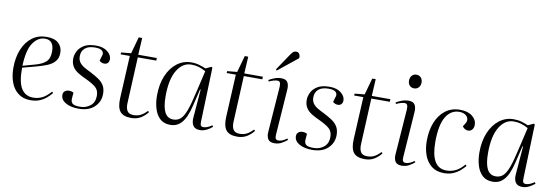

<svg xmlns="http://www.w3.org/2000/svg" viewBox="-57 -1168 4581 1587"><g transform="rotate(10 2234.0 -374.5)"><path d="M273 -525Q342 -525 374.5 -493.5Q407 -462 407 -415Q407 -368 382 -340.5Q357 -313 317.5 -297.5Q278 -282 234 -270L117 -239Q116 -117 150 -64Q184 -11 249 -11Q290 -11 324.5 -28Q359 -45 396 -87L406 -77Q391 -58 367 -36.5Q343 -15 309.5 -0.5Q276 14 231 14Q169 14 127.5 -18Q86 -50 66 -104Q46 -158 46 -224Q46 -313 74 -381Q102 -449 153 -487Q204 -525 273 -525ZM338 -413Q338 -508 264 -508Q205 -508 163.5 -449Q122 -390 117 -255L218 -283Q278 -299 308 -327Q338 -355 338 -413Z M644 -4Q694 -4 730 -33Q766 -62 766 -117Q766 -163 738 -187.5Q710 -212 652 -239Q616 -255 585.5 -273.5Q555 -292 537.5 -319Q520 -346 520 -386Q520 -415 535 -447Q550 -479 587 -502Q624 -525 689 -525Q750 -525 785 -496.5Q820 -468 820 -433Q820 -414 809.5 -402Q799 -390 780 -390Q765 -390 754.5 -395.5Q744 -401 738 -407L749 -445Q761 -473 745 -490.5Q729 -508 684 -508Q627 -508 598.5 -483Q570 -458 570 -416Q570 -385 584.5 -365Q599 -345 623 -330.5Q647 -316 675 -303Q718 -281 749 -260.5Q780 -240 797 -212Q814 -184 814 -141Q814 -75 766.5 -30.5Q719 14 635 14Q568 14 526 -10.5Q484 -35 484 -75Q484 -97 498.5 -108Q513 -119 533 -119Q554 -119 571 -109L567 -59Q565 -32 580.5 -18Q596 -4 644 -4Z M901 -505 984 -513 1023 -653H1052L1044 -511H1200L1199 -489H1044L1026 -108Q1023 -61 1038 -37Q1053 -13 1092 -13Q1127 -13 1153 -27Q1179 -41 1204 -68L1214 -59Q1190 -27 1156 -6.5Q1122 14 1077 14Q1008 14 981.5 -21.5Q955 -57 959 -133L977 -489H900Z M1651 -59Q1650 -33 1656 -24Q1662 -15 1678 -15Q1695 -15 1713.5 -23Q1732 -31 1748 -43L1757 -32Q1739 -15 1710.5 -0.5Q1682 14 1653 14Q1612 14 1595.5 -11.5Q1579 -37 1583 -80L1602 -317H1597L1563 -176Q1551 -124 1532 -81Q1513 -38 1482 -12Q1451 14 1404 14Q1350 14 1317.5 -16.5Q1285 -47 1270 -97Q1255 -147 1255 -206Q1255 -301 1285 -372.5Q1315 -444 1368 -484.5Q1421 -525 1488 -525Q1525 -525 1556.5 -515.5Q1588 -506 1610 -496L1658 -518L1666 -511ZM1421 -34Q1458 -34 1482.5 -56.5Q1507 -79 1527 -133Q1547 -187 1568 -281L1613 -473Q1580 -491 1552 -499Q1524 -507 1491 -507Q1418 -507 1372 -431Q1326 -355 1326 -214Q1326 -122 1349.5 -78Q1373 -34 1421 -34Z M1791 -505 1874 -513 1913 -653H1942L1934 -511H2090L2089 -489H1934L1916 -108Q1913 -61 1928 -37Q1943 -13 1982 -13Q2017 -13 2043 -27Q2069 -41 2094 -68L2104 -59Q2080 -27 2046 -6.5Q2012 14 1967 14Q1898 14 1871.5 -21.5Q1845 -57 1849 -133L1867 -489H1790Z M2241 -452Q2242 -477 2236.5 -488.5Q2231 -500 2214 -500Q2187 -500 2144 -480L2139 -492Q2161 -505 2187.5 -515Q2214 -525 2244 -525Q2282 -525 2296 -502.5Q2310 -480 2307 -439L2280 -58Q2278 -33 2285 -23.5Q2292 -14 2307 -14Q2339 -14 2378 -43L2386 -33Q2368 -17 2340.5 -1.5Q2313 14 2278 14Q2237 14 2223.5 -10.5Q2210 -35 2213 -69ZM2277 -725Q2290 -745 2300.5 -754Q2311 -763 2326 -763Q2344 -763 2352.5 -749Q2361 -735 2359 -714L2194 -581L2186 -590Z M2604 -4Q2654 -4 2690 -33Q2726 -62 2726 -117Q2726 -163 2698 -187.5Q2670 -212 2612 -239Q2576 -255 2545.5 -273.5Q2515 -292 2497.5 -319Q2480 -346 2480 -386Q2480 -415 2495 -447Q2510 -479 2547 -502Q2584 -525 2649 -525Q2710 -525 2745 -496.5Q2780 -468 2780 -433Q2780 -414 2769.5 -402Q2759 -390 2740 -390Q2725 -390 2714.5 -395.5Q2704 -401 2698 -407L2709 -445Q2721 -473 2705 -490.5Q2689 -508 2644 -508Q2587 -508 2558.5 -483Q2530 -458 2530 -416Q2530 -385 2544.5 -365Q2559 -345 2583 -330.5Q2607 -316 2635 -303Q2678 -281 2709 -260.5Q2740 -240 2757 -212Q2774 -184 2774 -141Q2774 -75 2726.5 -30.5Q2679 14 2595 14Q2528 14 2486 -10.5Q2444 -35 2444 -75Q2444 -97 2458.5 -108Q2473 -119 2493 -119Q2514 -119 2531 -109L2527 -59Q2525 -32 2540.5 -18Q2556 -4 2604 -4Z M2861 -505 2944 -513 2983 -653H3012L3004 -511H3160L3159 -489H3004L2986 -108Q2983 -61 2998 -37Q3013 -13 3052 -13Q3087 -13 3113 -27Q3139 -41 3164 -68L3174 -59Q3150 -27 3116 -6.5Q3082 14 3037 14Q2968 14 2941.5 -21.5Q2915 -57 2919 -133L2937 -489H2860Z M3285 -690Q3285 -715 3299.5 -731.5Q3314 -748 3338 -748Q3361 -748 3375.5 -732.5Q3390 -717 3390 -692Q3390 -666 3375.5 -649.5Q3361 -633 3337 -633Q3314 -633 3299.5 -648.5Q3285 -664 3285 -690ZM3309 -452Q3310 -478 3304 -489Q3298 -500 3282 -500Q3255 -500 3212 -480L3207 -492Q3229 -505 3255.5 -515Q3282 -525 3312 -525Q3350 -525 3364 -502.5Q3378 -480 3375 -439L3348 -58Q3346 -33 3353 -23.5Q3360 -14 3375 -14Q3407 -14 3446 -43L3454 -33Q3436 -17 3408.5 -1.5Q3381 14 3346 14Q3306 14 3292 -10Q3278 -34 3281 -69Z M3744 -525Q3809 -525 3846.5 -495Q3884 -465 3884 -423Q3884 -397 3870.5 -382Q3857 -367 3837 -367Q3822 -367 3809 -375Q3796 -383 3789 -395L3804 -418Q3820 -442 3814.5 -462.5Q3809 -483 3789 -495Q3769 -507 3740 -507Q3669 -507 3628 -438.5Q3587 -370 3587 -227Q3587 -121 3619 -66Q3651 -11 3718 -11Q3760 -11 3796 -29Q3832 -47 3866 -87L3876 -77Q3860 -57 3836 -36Q3812 -15 3778.5 -0.5Q3745 14 3700 14Q3638 14 3597 -18Q3556 -50 3536 -104Q3516 -158 3516 -224Q3516 -312 3543 -379.5Q3570 -447 3621 -486Q3672 -525 3744 -525Z M4357 -59Q4356 -33 4362 -24Q4368 -15 4384 -15Q4401 -15 4419.5 -23Q4438 -31 4454 -43L4463 -32Q4445 -15 4416.5 -0.5Q4388 14 4359 14Q4318 14 4301.5 -11.5Q4285 -37 4289 -80L4308 -317H4303L4269 -176Q4257 -124 4238 -81Q4219 -38 4188 -12Q4157 14 4110 14Q4056 14 4023.5 -16.5Q3991 -47 3976 -97Q3961 -147 3961 -206Q3961 -301 3991 -372.5Q4021 -444 4074 -484.5Q4127 -525 4194 -525Q4231 -525 4262.5 -515.5Q4294 -506 4316 -496L4364 -518L4372 -511ZM4127 -34Q4164 -34 4188.5 -56.5Q4213 -79 4233 -133Q4253 -187 4274 -281L4319 -473Q4286 -491 4258 -499Q4230 -507 4197 -507Q4124 -507 4078 -431Q4032 -355 4032 -214Q4032 -122 4055.5 -78Q4079 -34 4127 -34Z"/></g></svg>

Font: Literata 72pt Light
Style: Italic
Weight: 300
Italic angle: -2°
Designer: Latin by Veronika Burian and Jose Scaglione. Greek by Irene Vlachou. Cyrillic by Vera Evstafieva
Foundry: TypeTogether
Version: Version 3.002